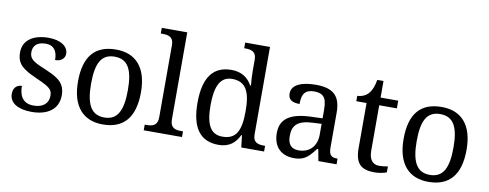

<svg xmlns="http://www.w3.org/2000/svg" viewBox="-64 -1076 3572 1403"><g transform="rotate(10 1722.0 -375.0)"><path d="M210 10C327 10 407 -43 407 -147C407 -203 387 -240 343 -269C321 -284 292 -298 257 -313C168 -349 133 -368 133 -419C133 -466 160 -499 228 -499C287 -499 314 -460 314 -393C359 -393 386 -417 386 -453C386 -502 336 -545 240 -545C127 -545 52 -495 52 -404C52 -345 74 -311 119 -282C141 -267 169 -253 203 -238C268 -210 302 -191 316 -170C323 -159 326 -146 326 -129C326 -74 287 -38 216 -38C135 -38 108 -94 108 -165C85 -165 45 -152 45 -96C45 -27 110 10 210 10Z M738 10C891 10 973 -81 973 -269C973 -456 885 -546 741 -546C586 -546 506 -456 506 -269C506 -81 594 10 738 10ZM740 -42C640 -42 603 -120 603 -269C603 -418 639 -493 739 -493C839 -493 876 -418 876 -269C876 -120 840 -42 740 -42Z M1325 0V-42H1312C1267 -42 1230 -51 1230 -114V-760H1041V-718H1054C1098 -718 1136 -709 1136 -650V-114C1136 -51 1099 -42 1054 -42H1041V0Z M1597 10C1676 10 1721 -29 1750 -90H1754L1765 0H1934V-42H1926C1882 -42 1844 -51 1844 -110V-760H1660V-718H1668C1712 -718 1750 -709 1750 -650V-568C1750 -536 1752 -491 1756 -458H1750C1721 -510 1674 -546 1597 -546C1465 -546 1393 -460 1393 -267C1393 -75 1465 10 1597 10ZM1614 -54C1525 -54 1490 -125 1490 -266C1490 -406 1525 -482 1613 -482C1718 -482 1750 -406 1750 -267C1750 -123 1718 -54 1614 -54Z M2157 10C2212 10 2245 -8 2272 -37C2285 -51 2299 -67 2313 -86H2321L2337 0H2472V-42H2469C2424 -42 2407 -58 2407 -114V-373C2407 -500 2347 -546 2224 -546C2122 -546 2044 -518 2044 -450C2044 -405 2073 -387 2129 -387C2129 -428 2135 -463 2162 -482C2175 -491 2195 -496 2220 -496C2275 -496 2299 -473 2307 -437C2311 -418 2313 -397 2313 -373V-313L2230 -310C2077 -305 2002 -257 2002 -150C2002 -41 2068 10 2157 10ZM2180 -52C2126 -52 2099 -83 2099 -145C2099 -224 2136 -264 2249 -269L2313 -272V-191C2313 -106 2261 -52 2180 -52Z M2755 10C2787 10 2827 2 2844 -6V-50C2823 -46 2804 -43 2780 -43C2733 -43 2704 -74 2704 -142V-479H2835V-536H2704V-659H2658C2649 -608 2635 -575 2612 -551C2589 -528 2558 -519 2534 -519V-479H2610V-145C2610 -30 2654 10 2755 10Z M3154 10C3307 10 3389 -81 3389 -269C3389 -456 3301 -546 3157 -546C3002 -546 2922 -456 2922 -269C2922 -81 3010 10 3154 10ZM3156 -42C3056 -42 3019 -120 3019 -269C3019 -418 3055 -493 3155 -493C3255 -493 3292 -418 3292 -269C3292 -120 3256 -42 3156 -42Z"/></g></svg>

Font: Liu Chibing Harmony Marks (Sposobin) Font
Style: Regular
Weight: 400
Designer: Liu Chibing
Foundry: Liu Chibing
Version: Version 1.003